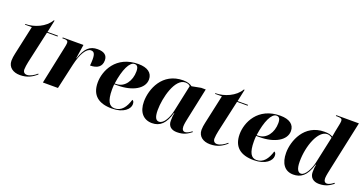

<svg xmlns="http://www.w3.org/2000/svg" viewBox="-41 -1423 3942 2095"><g transform="rotate(20 1930.0 -375.0)"><path d="M202 10C288 10 342 -22 392 -66L387 -74C353 -43 309 -18 273 -18C244 -18 228 -37 228 -66C228 -90 234 -123 240 -154L323 -526H446L447 -536H326L356 -678H347C295 -587 172 -534 68 -534L67 -526H147L74 -191C68 -164 63 -134 63 -106C64 -30 124 10 202 10Z M560 -442 467 0H642L708 -294C739 -430 790 -509 840 -509C872 -509 891 -494 891 -422C891 -402 890 -378 887 -350C970 -350 1020 -384 1020 -457C1020 -516 982 -546 905 -546C818 -546 763 -502 721 -373H718L743 -536H503L501 -526H526C556 -526 568 -515 568 -496C568 -479 564 -462 560 -442Z M1269 10C1407 10 1471 -58 1471 -111C1471 -140 1462 -152 1449 -156C1422 -65 1376 -2 1297 -2C1237 -2 1202 -51 1202 -186C1202 -197 1203 -235 1205 -248H1243C1417 -248 1544 -320 1544 -427C1544 -503 1484 -546 1380 -546C1118 -546 1029 -340 1029 -205C1029 -56 1117 10 1269 10ZM1223 -258H1207C1231 -427 1282 -532 1339 -532C1369 -532 1385 -514 1385 -462C1385 -352 1321 -258 1223 -258Z M1736 10C1829 10 1890 -47 1925 -177H1929C1924 -152 1921 -128 1921 -85C1921 -22 1961 10 2025 10C2106 10 2145 -17 2189 -50L2184 -59C2165 -43 2135 -22 2107 -22C2086 -22 2071 -38 2071 -74C2071 -102 2081 -151 2087 -177L2163 -536H2110L2005 -516C1980 -535 1947 -546 1900 -546C1657 -546 1574 -326 1574 -182C1574 -59 1637 10 1736 10ZM1803 -31C1772 -31 1747 -54 1747 -146C1747 -290 1809 -532 1929 -532C1953 -532 1974 -525 1986 -510L1921 -205C1903 -119 1858 -31 1803 -31Z M2409 10C2495 10 2549 -22 2599 -66L2594 -74C2560 -43 2516 -18 2480 -18C2451 -18 2435 -37 2435 -66C2435 -90 2441 -123 2447 -154L2530 -526H2653L2654 -536H2533L2563 -678H2554C2502 -587 2379 -534 2275 -534L2274 -526H2354L2281 -191C2275 -164 2270 -134 2270 -106C2271 -30 2331 10 2409 10Z M2917 10C3055 10 3119 -58 3119 -111C3119 -140 3110 -152 3097 -156C3070 -65 3024 -2 2945 -2C2885 -2 2850 -51 2850 -186C2850 -197 2851 -235 2853 -248H2891C3065 -248 3192 -320 3192 -427C3192 -503 3132 -546 3028 -546C2766 -546 2677 -340 2677 -205C2677 -56 2765 10 2917 10ZM2871 -258H2855C2879 -427 2930 -532 2987 -532C3017 -532 3033 -514 3033 -462C3033 -352 2969 -258 2871 -258Z M3376 10C3459 10 3528 -30 3570 -176H3575C3570 -149 3567 -129 3567 -88C3567 -24 3611 10 3674 10C3750 10 3793 -16 3838 -50L3831 -60C3815 -46 3783 -23 3755 -23C3732 -23 3718 -39 3718 -73C3718 -101 3733 -165 3740 -199L3860 -760H3598L3596 -750H3617C3663 -750 3670 -738 3670 -717C3670 -703 3667 -687 3663 -668L3646 -584C3644 -572 3638 -542 3636 -525C3610 -540 3585 -546 3539 -546C3305 -546 3223 -324 3223 -188C3223 -68 3274 10 3376 10ZM3452 -28C3421 -28 3395 -57 3395 -149C3395 -330 3471 -532 3577 -532C3598 -532 3618 -524 3633 -511L3565 -196C3549 -125 3502 -28 3452 -28Z"/></g></svg>

Font: Noto Serif Display ExtraBold
Style: Italic
Weight: 800
Italic angle: -12°
Designer: Monotype Design Team
Foundry: Monotype Imaging Inc.
Version: Version 2.009